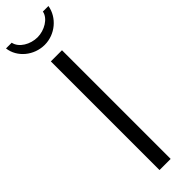

<svg xmlns="http://www.w3.org/2000/svg" viewBox="-336 -908 902 902"><g transform="rotate(-45 115.0 -457.0)"><path d="M80 0H154V-722H80ZM-26 -914C-18 -848 44 -797 115 -797C184 -797 245 -848 256 -914H219C212 -875 162 -846 116 -846C69 -846 20 -874 12 -914Z"/></g></svg>

Font: Perun Light
Style: Regular
Weight: 300
Foundry: Copyright (c) Stefan Peev, Context Ltd, 2016
Version: Version 1.089